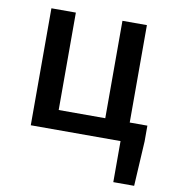

<svg xmlns="http://www.w3.org/2000/svg" viewBox="-83 -623 804 889"><g transform="rotate(10 319.0 -178.5)"><path d="M509 193H607L619 -18V-92H536V-550H421V-92H202V-550H87V0H509Z"/></g></svg>

Font: Source Han Sans JP Medium
Style: Regular
Weight: 500
Designer: Ryoko NISHIZUKA 西塚涼子 (kana, bopomofo & ideographs); Paul D. Hunt (Latin, Greek & Cyrillic); Sandoll Communications 산돌커뮤니
Foundry: Adobe
Version: Version 2.002;hotconv 1.0.116;makeotfexe 2.5.65601